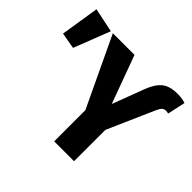

<svg xmlns="http://www.w3.org/2000/svg" viewBox="-370 -950 1157 1157"><g transform="rotate(45 208.5 -371.5)"><path d="M590.8 -604.1Q580 -607.2 569.2 -607.2Q553.3 -607.2 543.3 -596.9Q533.3 -586.7 521.5 -559.5L392.8 -266.7V0H223.6V-265.6L12.8 -710.8H197.4L309.7 -404.6L386.2 -607.2Q410.3 -671.3 445.6 -700Q481 -728.7 547.7 -728.7Q568.7 -728.7 585.6 -725.9Q602.6 -723.1 615.4 -718.5ZM-159 -743.1 -4.1 -710.8 -94.4 -478.5 -197.9 -496.9Z"/></g></svg>

Font: FiraCode Nerd Font
Style: Bold
Weight: 700
Designer: Carrois Corporate, Edenspiekermann AG, Nikita Prokopov
Foundry: Carrois Corporate, Edenspiekermann AG, Nikita Prokopov
Version: Version 6.002;Nerd Fonts 2.1.0